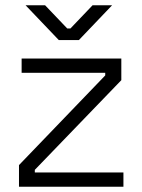

<svg xmlns="http://www.w3.org/2000/svg" viewBox="-20 -708 538 728"><path d="M52 0V-82L379 -422V-432H62V-486H440V-404L112 -64V-54H448V0ZM203 -556 77 -688H151L235 -600H247L331 -688H405L279 -556Z"/></svg>

Font: Space Grotesk Frontify Light
Style: Regular
Weight: 300
Designer: Florian Karsten
Version: Version 2.000